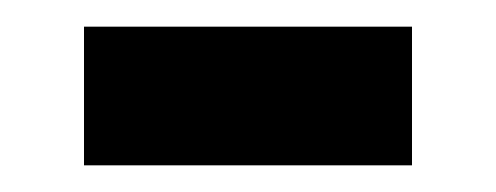

<svg xmlns="http://www.w3.org/2000/svg" viewBox="-20 -325 372 144"><path d="M43 -201V-305H289V-201Z"/></svg>

Font: hySource Sans Pro
Style: Bold
Weight: 700
Designer: Paul D. Hunt
Foundry: Adobe Systems Incorporated
Version: Version 2.021;PS 2.000;hotconv 1.0.86;makeotf.lib2.5.63406